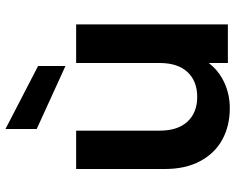

<svg xmlns="http://www.w3.org/2000/svg" viewBox="-99 -753 859 701"><g transform="rotate(-90 330.5 -402.5)"><path d="M592 -554V0H451V-70Q424 -34 380.5 -13.5Q337 7 286 7Q221 7 171 -20.5Q121 -48 92.5 -101.5Q64 -155 64 -229V-554H204V-249Q204 -183 237 -147.5Q270 -112 327 -112Q385 -112 418 -147.5Q451 -183 451 -249V-554ZM440 -693V-593L210 -698V-812Z"/></g></svg>

Font: MSTAGE SemiBold
Style: Regular
Weight: 600
Designer: Ninad Kale (Devanagari), Jonny Pinhorn (Latin)
Foundry: Indian Type Foundry
Version: 4.004